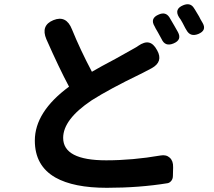

<svg xmlns="http://www.w3.org/2000/svg" viewBox="-20 -843 1020 915"><path d="M489 52Q331 52 244 3Q146 -53 146 -173Q146 -310 309 -430Q262 -518 201 -656Q173 -722 234.5 -747Q296 -772 323 -703Q362 -607 418 -501Q457 -524 531 -563Q585 -593 606 -605Q614 -609 629 -618Q635 -622 638 -624Q668 -645 690 -640Q712 -635 729 -603Q759 -549 703 -518Q689 -510 661 -496Q657 -494 649 -490Q502 -419 417 -365Q281 -274 281 -186Q281 -79 486 -79Q612 -79 745 -102Q772 -107 789 -91.5Q806 -76 805 -46V-43L804 -5Q804 9 796.5 18.5Q789 28 779 30Q644 52 489 52ZM750 -657Q747 -662 741.5 -672.5Q736 -683 733 -688Q729 -695 722 -707Q719 -714 717 -717Q693 -756 737 -774Q769 -788 787 -761Q795 -748 811 -720Q823 -700 828 -690Q848 -653 807 -636Q767 -619 750 -657ZM869 -699Q867 -702 863 -709Q854 -726 850 -734Q841 -751 833 -761Q809 -800 853 -818Q887 -832 904 -805Q906 -801 911 -794Q923 -774 929 -764Q931 -760 935 -752Q943 -739 946 -733Q966 -698 925 -681Q887 -666 869 -699Z"/></svg>

Font: GenSenRounded2 TW B
Style: Regular
Weight: 700
Version: Version 2.000;PS 2;hotconv 16.6.51;makeotf.lib2.5.65220 DEVE